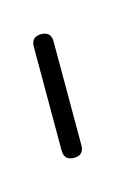

<svg xmlns="http://www.w3.org/2000/svg" viewBox="-37 -125 90 150"><g transform="rotate(-15 8.0 -50.0)"><path d="M0 -8H16V-92H0ZM8 -16Q4 -16 2 -14Q0 -12 0 -8Q0 -4 2 -2Q4 0 8 0Q12 0 14 -2Q16 -4 16 -8Q16 -12 14 -14Q12 -16 8 -16ZM8 -100Q4 -100 2 -98Q0 -96 0 -92Q0 -88 2 -86Q4 -84 8 -84Q12 -84 14 -86Q16 -88 16 -92Q16 -96 14 -98Q12 -100 8 -100Z"/></g></svg>

Font: Wavefont ExtraLight
Style: Regular
Weight: 250
Version: Version 3.004;gftools[0.9.33]